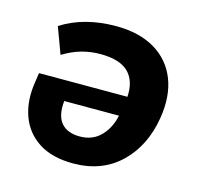

<svg xmlns="http://www.w3.org/2000/svg" viewBox="-83 -606 732 705"><g transform="rotate(15 283.0 -253.0)"><path d="M29 0ZM252 11Q172 11 121 -22Q70 -55 49.5 -112.5Q29 -170 41 -243L46 -277H382Q386 -338 353 -370.5Q320 -403 246 -403Q210 -403 175.5 -393.5Q141 -384 105 -362L68 -462Q112 -490 164 -503.5Q216 -517 275 -517Q364 -517 423.5 -481.5Q483 -446 508 -382Q533 -318 519 -233Q501 -123 431 -56Q361 11 252 11ZM250 -91Q299 -91 329.5 -122.5Q360 -154 370 -202H162Q156 -147 179 -119Q202 -91 250 -91Z"/></g></svg>

Font: Winston
Style: Bold Italic
Weight: 700
Italic angle: -9°
Designer: Original fonts by Vernon Adams / Changes by Cristiano Sobral
Foundry: Original fonts by Vernon Adams / Changes by Cristiano Sobral
Version: Version 2.503;July 17, 2020;FontCreator 13.0.0.2655 64-bit